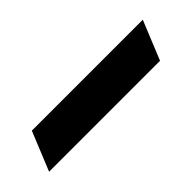

<svg xmlns="http://www.w3.org/2000/svg" viewBox="4 -544 442 442"><g transform="rotate(-45 225.0 -323.5)"><path d="M63.8 -371.2H425L386.2 -276.2H25Z"/></g></svg>

Font: Equateur
Style: Regular
Weight: 400
Designer: Ange Degheest & Eugénie Bidaut
Foundry: Velvetyne Type Foundry
Version: Version 1.000;FEAKit 1.0